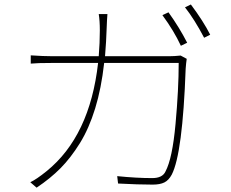

<svg xmlns="http://www.w3.org/2000/svg" viewBox="-20 -822 1040 863"><path d="M452.1 -569.3H741.2Q762.7 -569.3 792 -572.3L819.3 -557.6Q816.4 -539.1 814.5 -512.7Q800.8 -131.8 752 -37.1Q738.3 -11.7 718.8 -2Q699.2 7.8 666 7.8Q601.6 7.8 510.7 2.9L506.8 -30.3Q593.8 -21.5 664.1 -21.5Q710 -21.5 723.6 -50.8Q754.9 -109.4 769 -265.1Q783.2 -420.9 783.2 -539.1H448.2Q435.5 -424.8 407.7 -334.5Q379.9 -244.1 338.9 -178.2Q297.9 -112.3 252 -65.9Q206.1 -19.5 144.5 21.5L116.2 -2.9Q143.6 -15.6 189.5 -52.7Q383.8 -210 420.9 -539.1H216.8Q147.5 -539.1 118.2 -536.1V-573.2Q174.8 -569.3 215.8 -569.3H423.8Q428.7 -629.9 428.7 -684.6Q428.7 -729.5 423.8 -758.8H462.9Q460.9 -738.3 459 -685.5Q458 -643.6 452.1 -569.3ZM710 -753.9 737.3 -766.6Q785.2 -700.2 821.3 -629.9L793 -616.2Q761.7 -683.6 710 -753.9ZM811.5 -789.1 837.9 -801.8Q893.6 -727.5 924.8 -666L897.5 -652.3Q854.5 -734.4 811.5 -789.1Z"/></svg>

Font: Gen Shin Gothic ExtraLight
Style: Regular
Weight: 100
Designer: [Source Han Sans]
Ryoko NISHIZUKA  (kana & ideographs); Paul D. Hunt (Latin, Greek & Cyrillic); Wenlong ZHANG  (bopomofo
Version: Version 1.002.20150607